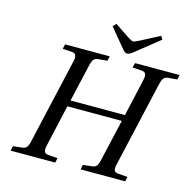

<svg xmlns="http://www.w3.org/2000/svg" viewBox="-124 -1013 1140 1138"><g transform="rotate(15 446.0 -444.0)"><path d="M433.1 -869.1 451.2 -888.2 541 -828.1Q564.5 -813 573.2 -813Q581.5 -813 608.9 -827.1L726.1 -888.2L738.8 -868.2L599.1 -756.8Q571.8 -733.9 557.1 -733.9Q543.5 -733.9 523.9 -758.8ZM40 0 45.9 -28.8 101.1 -35.2Q119.1 -36.6 128.2 -46.9Q137.2 -57.1 143.1 -83L263.2 -608.9Q268.6 -632.8 263.4 -645.3Q258.3 -657.7 241.2 -659.2L182.1 -663.1L189 -691.9H462.9L456.1 -663.1L400.9 -658.2Q382.8 -656.7 373.8 -645.8Q364.7 -634.8 358.9 -608.9L306.2 -378.9H640.1L691.9 -608.9Q697.3 -632.8 692.1 -645.3Q687 -657.7 669.9 -659.2L610.8 -663.1L618.2 -691.9H892.1L884.8 -663.1L830.1 -658.2Q812 -656.7 803 -645.8Q793.9 -634.8 788.1 -608.9L668 -83Q662.1 -58.1 667 -46.4Q671.9 -34.7 689.9 -33.2L749 -28.8L743.2 0H469.2L475.1 -28.8L529.8 -35.2Q547.9 -36.6 556.9 -46.9Q565.9 -57.1 571.8 -83L630.9 -340.8H296.9L238.8 -83Q233.4 -58.1 238.5 -46.4Q243.7 -34.7 261.2 -33.2L319.8 -28.8L314 0Z"/></g></svg>

Font: Linguistics Pro
Style: Italic
Weight: 400
Italic angle: -12°
Designer: Stefan Peev, Context Ltd
Foundry: Stefan Peev, Context Ltd
Version: Version 001.000